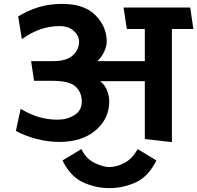

<svg xmlns="http://www.w3.org/2000/svg" viewBox="-20 -719 1020 993"><path d="M729 0V-299H498Q521 -282 533 -253Q545 -224 545 -195Q545 -105 474.5 -45Q404 15 287 15Q227 15 167 -1Q107 -17 62 -42L87 -156Q137 -126 183 -113Q229 -100 278 -100Q326 -100 364.5 -123.5Q403 -147 403 -193Q403 -242 370.5 -271.5Q338 -301 251 -301H156L141 -403H257Q324 -403 356.5 -432.5Q389 -462 389 -503Q389 -534 362 -559Q335 -584 288 -584Q239 -584 193 -569Q147 -554 93 -517L74 -634Q124 -665 180.5 -682Q237 -699 301 -699Q416 -699 474 -640Q532 -581 532 -504Q532 -478 518 -450Q504 -422 484 -403H729V-569H636L619 -680H964L980 -569H869V16ZM692 52 789 111Q747 195 681.5 224.5Q616 254 546 254Q476 254 410.5 224.5Q345 195 303 111L401 52Q424 101 468 123Q512 145 546 145Q581 145 622 124.5Q663 104 692 52Z"/></svg>

Font: Palanquin
Style: Bold
Weight: 700
Designer: Pria Ravichandran
Version: Version 1.0.4